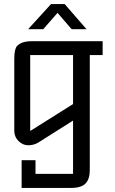

<svg xmlns="http://www.w3.org/2000/svg" viewBox="-20 -702 563 941"><path d="M420 -432V133Q420 175 399.5 197Q379 219 328 219H86V83H154V150H338V-111L167 -3Q145 10 118.5 10Q92 10 71 -10.5Q50 -31 50 -61V-412Q50 -461 63 -476Q85 -500 135 -500H483V-432ZM338 -432H128V-60L338 -192ZM404 -559H331L262 -639L192 -559H118L230 -682H297Z"/></svg>

Font: Kelly Slab
Style: Regular
Weight: 400
Designer: Denis Masharov
Foundry: Denis Masharov
Version: Version 1.001